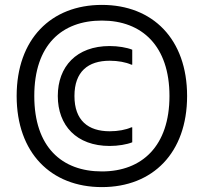

<svg xmlns="http://www.w3.org/2000/svg" viewBox="-20 -752 832 784"><path d="M48 -360C48 -128 188 12 396 12C604 12 744 -128 744 -360C744 -592 604 -732 396 -732C188 -732 48 -592 48 -360ZM120 -360C120 -568 232 -668 396 -668C560 -668 672 -564 672 -360C672 -156 560 -52 396 -52C232 -52 120 -152 120 -360ZM216 -360C216 -240 292 -156 428 -156C462 -156 498 -162 520 -171V-232H516C494 -222 462 -216 428 -216C340 -216 284 -260 284 -360C284 -460 340 -504 428 -504C462 -504 494 -498 516 -488H520V-549C498 -558 462 -564 428 -564C292 -564 216 -480 216 -360Z"/></svg>

Font: Kufam Arabic Latin Roman Normal
Style: Regular
Weight: 400
Designer: Wael Morcos & Artur Schmal
Version: Version 1.200;PS 001.200;hotconv 1.0.88;makeotf.lib2.5.64775